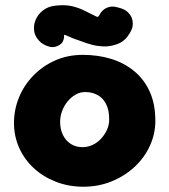

<svg xmlns="http://www.w3.org/2000/svg" viewBox="-20 -708 641 728"><path d="M296 0Q240 0 191.5 -19Q143 -38 107.5 -71Q72 -104 52.5 -148Q33 -192 33 -242Q33 -292 52 -338.5Q71 -385 106.5 -421.5Q142 -458 189.5 -479Q237 -500 294 -500Q351 -500 400.5 -485Q450 -470 488 -439Q526 -408 547.5 -361Q569 -314 569 -250Q569 -200 548 -154.5Q527 -109 489.5 -74.5Q452 -40 402.5 -20Q353 0 296 0ZM293 -150Q313 -150 331 -158.5Q349 -167 363 -182Q377 -197 385.5 -215.5Q394 -234 394 -255Q394 -291 382 -314Q370 -337 349.5 -348Q329 -359 303 -359Q283 -359 266 -349Q249 -339 236 -323Q223 -307 215.5 -287Q208 -267 208 -246Q208 -218 218.5 -196.5Q229 -175 248 -162.5Q267 -150 293 -150ZM199 -534Q184 -527 169.5 -530.5Q155 -534 145.5 -540Q136 -546 136 -546Q114 -565 110 -588Q106 -611 115 -632.5Q124 -654 143 -668.5Q162 -683 186 -686Q224 -691 251 -685Q278 -679 300.5 -667.5Q323 -656 348 -644Q353 -644 356 -649.5Q359 -655 363 -661Q363 -661 370 -668.5Q377 -676 392 -681Q407 -686 430 -679Q454 -673 465.5 -661Q477 -649 480.5 -637.5Q484 -626 483.5 -618Q483 -610 483 -610Q481 -593 463 -569Q445 -545 412 -537Q392 -531 370.5 -532Q349 -533 328 -538.5Q307 -544 284 -553Q271 -557 258.5 -562Q246 -567 236.5 -571.5Q227 -576 223 -576Q223 -576 223 -568.5Q223 -561 218.5 -551Q214 -541 199 -534Z"/></svg>

Font: Sour Gummy Black ExtraBold
Style: Regular
Weight: 800
Version: Version 1.000